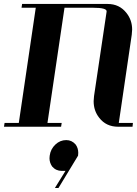

<svg xmlns="http://www.w3.org/2000/svg" viewBox="-20 -635 686 962"><path d="M0 0 2.9 -19H74.2L159.2 -596.2H87.9L90.8 -615.2H519Q578.6 -615.2 613.8 -569.8Q642.1 -534.2 642.1 -486.8Q642.1 -478.5 640.1 -460.9L575.2 -19H646L644 0H571.8Q511.7 0 477.1 -44.9Q449.2 -80.1 449.2 -127.9Q449.2 -136.2 451.2 -153.8L514.2 -577.1Q517.1 -596.2 445.8 -596.2H303.2L217.8 -19H289.1L286.1 0ZM228 158.2Q228 148.9 229 145Q233.4 111.8 257.8 88.9Q281.2 66.9 312 66.9Q339.8 66.9 358.9 88.9Q372.1 106.9 372.1 130.9Q372.1 140.1 371.1 145L272.9 307.1H254.9L308.1 221.2H289.1Q260.3 221.2 241.2 199.2Q228 179.7 228 158.2Z"/></svg>

Font: Hjet
Style: Italic
Weight: 400
Designer: T. Christopher White
Version: Version 1.2